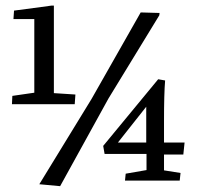

<svg xmlns="http://www.w3.org/2000/svg" viewBox="-20 -635 691 675"><path d="M242.7 -268.6 245.1 -302.7 169.4 -307.6V-615.2H160.2L29.3 -597.7L27.3 -567.9H100.6V-309.1L23.4 -297.9L22 -268.6ZM191.4 19.5 361.3 -288.6 540 -581.1 541 -589.4 474.6 -591.3 301.8 -287.1 118.2 12.7ZM495.1 -93.8V-37.1L421.9 -24.4L419.4 0H611.8L614.7 -26.9L556.6 -36.1V-91.8H624.5L628.9 -133.8H556.6V-207.5Q556.6 -305.7 560.5 -352.1L536.1 -356.4L342.8 -122.1L347.7 -93.8ZM494.1 -259.8V-133.8H394.5Z"/></svg>

Font: Neuton Light
Style: Regular
Weight: 300
Designer: Brian M Zick
Foundry: Brian M Zick
Version: Version 1.560